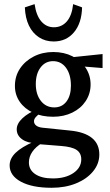

<svg xmlns="http://www.w3.org/2000/svg" viewBox="-20 -681 529 924"><path d="M228.5 222.7Q134.8 222.7 80.6 193.4Q26.4 164.1 26.4 115.2Q26.4 82 55.2 54.2Q84 26.4 142.6 1L181.6 7.8Q152.3 25.4 135.7 49.3Q119.1 73.2 119.1 100.6Q119.1 136.7 149.9 157.2Q180.7 177.7 234.4 177.7Q294.9 177.7 333 151.9Q371.1 126 371.1 85.9Q371.1 55.7 348.6 40.5Q326.2 25.4 274.4 21.5L165 12.7L152.3 7.8Q112.3 7.8 86.4 -10.7Q60.5 -29.3 60.5 -58.6Q60.5 -85.9 87.9 -111.8Q115.2 -137.7 162.1 -156.2L175.8 -137.7Q160.2 -127 151.9 -117.2Q143.6 -107.4 143.6 -97.7Q143.6 -85 154.3 -76.7Q165 -68.4 184.6 -66.4L317.4 -52.7Q386.7 -45.9 422.4 -17.1Q458 11.7 458 62.5Q458 107.4 427.7 144Q397.5 180.7 345.7 201.7Q293.9 222.7 228.5 222.7ZM235.4 -119.1Q181.6 -119.1 140.1 -138.2Q98.6 -157.2 75.2 -190.9Q51.8 -224.6 51.8 -267.6Q51.8 -314.5 76.2 -351.1Q100.6 -387.7 142.6 -409.2Q184.6 -430.7 236.3 -430.7Q288.1 -430.7 328.6 -410.2Q369.1 -389.6 392.6 -354Q416 -318.4 416 -274.4Q416 -230.5 392.6 -194.8Q369.1 -159.2 328.1 -139.2Q287.1 -119.1 235.4 -119.1ZM241.2 -164.1Q278.3 -164.1 299.8 -192.4Q321.3 -220.7 321.3 -268.6Q321.3 -322.3 297.9 -354.5Q274.4 -386.7 235.4 -386.7Q198.2 -386.7 175.3 -356.4Q152.3 -326.2 152.3 -276.4Q152.3 -226.6 176.8 -195.3Q201.2 -164.1 241.2 -164.1ZM473.6 -353.5 351.6 -363.3 314.5 -404.3 473.6 -420.9ZM332 -661.1 375 -645.5Q373 -569.3 335.9 -525.4Q298.8 -481.4 238.3 -481.4Q198.2 -481.4 167.5 -501.5Q136.7 -521.5 119.1 -558.1Q101.6 -594.7 99.6 -645.5L146.5 -661.1Q154.3 -606.4 178.7 -578.1Q203.1 -549.8 239.3 -549.8Q277.3 -549.8 301.8 -578.1Q326.2 -606.4 332 -661.1Z"/></svg>

Font: Crimson Pro Medium
Style: Regular
Weight: 500
Designer: Jacques Le Bailly
Foundry: Baron von Fonthausen
Version: Version 1.003